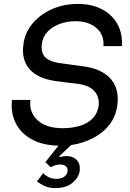

<svg xmlns="http://www.w3.org/2000/svg" viewBox="-20 -731 660 978"><path d="M200 151Q208 161 226 170.5Q244 180 267 180Q292 180 307 169Q322 158 324 143Q326 125 315.5 116Q305 107 288 107Q274 107 261 111Q248 115 239 121L211 95L278 11Q194 9 138.5 -23Q83 -55 58.5 -107Q34 -159 41 -222H135Q127 -160 171 -119Q215 -78 300 -78Q345 -78 385 -89.5Q425 -101 451 -127Q477 -153 483 -195Q485 -214 478.5 -236.5Q472 -259 450 -277Q428 -295 384 -303Q359 -306 320.5 -310.5Q282 -315 257 -319Q169 -333 129 -380.5Q89 -428 99 -503Q106 -564 145.5 -611Q185 -658 245 -684.5Q305 -711 375 -711Q449 -711 501 -683Q553 -655 579 -606.5Q605 -558 601 -496H507Q511 -554 471 -588.5Q431 -623 363 -623Q322 -623 285 -609.5Q248 -596 223 -570.5Q198 -545 193 -506Q188 -460 212 -438Q236 -416 282 -410Q295 -408 321 -404.5Q347 -401 372.5 -397.5Q398 -394 412 -392Q500 -379 544 -329Q588 -279 578 -198Q571 -139 537.5 -96Q504 -53 453 -27Q402 -1 342 8L282 65L284 70Q292 67 301 65.5Q310 64 321 64Q351 64 370.5 83.5Q390 103 386 139Q382 172 350 199.5Q318 227 262 227Q228 227 206 216Q184 205 168 193Z"/></svg>

Font: Haskoy Medium
Style: Italic
Weight: 500
Designer: Ertekin Erdin
Foundry: Ertekin Erdin
Version: Version 2.000; ttfautohint (v1.8.4.7-5d5b)